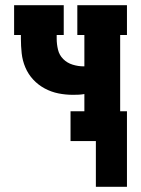

<svg xmlns="http://www.w3.org/2000/svg" viewBox="-20 -540 540 735"><path d="M347 175V0H250V-114H303V-180Q292 -178 281 -177.5Q270 -177 259 -177Q231 -177 203.5 -182.5Q176 -188 151 -201.5Q126 -215 107 -235.5Q88 -256 77 -282Q66 -308 63 -336Q60 -364 60 -392V-406H34V-520H224V-406H197V-392Q197 -371 202 -350Q207 -329 222 -314Q237 -299 258 -292.5Q279 -286 300 -286H303V-406H276V-520H466V-406H440V-114H466V175Z"/></svg>

Font: Iosevka Curly Slab Heavy
Style: Regular
Weight: 900
Monospace: yes
Designer: Belleve Invis
Foundry: Belleve Invis
Version: Version 22.1.2; ttfautohint (v1.8.4)